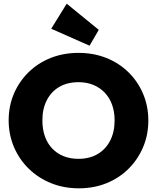

<svg xmlns="http://www.w3.org/2000/svg" viewBox="-20 -1009 852 1042"><path d="M408 13Q326 13 257 -15Q188 -43 136.5 -93Q85 -143 56 -210.5Q27 -278 27 -356Q27 -434 55.5 -500.5Q84 -567 135 -617Q186 -667 255 -694.5Q324 -722 406 -722Q488 -722 557 -694.5Q626 -667 677 -617Q728 -567 756.5 -500Q785 -433 785 -355Q785 -277 756.5 -210Q728 -143 677 -92.5Q626 -42 557.5 -14.5Q489 13 408 13ZM406 -147Q466 -147 510 -173Q554 -199 578 -246Q602 -293 602 -356Q602 -402 588.5 -440Q575 -478 549 -505.5Q523 -533 487 -548Q451 -563 406 -563Q346 -563 302 -537.5Q258 -512 234 -465Q210 -418 210 -356Q210 -308 223.5 -269.5Q237 -231 263 -203.5Q289 -176 325 -161.5Q361 -147 406 -147ZM466 -761 258 -853 342 -989 516 -847Z"/></svg>

Font: Outfit Thin ExtraBold
Style: Regular
Weight: 800
Version: Version 1.100;gftools[0.9.27]